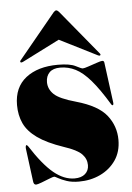

<svg xmlns="http://www.w3.org/2000/svg" viewBox="-51 -712 522 760"><g transform="rotate(-5 210.5 -331.5)"><path d="M216 -4Q243 -4 258 -17.2Q273 -30.5 273 -52Q273 -77 254.5 -96Q236 -115 184 -132Q118 -154.5 81 -181Q44 -207.5 29 -240Q14 -272.5 14 -313Q14 -383.5 61.5 -420.8Q109 -458 189 -458Q236.5 -458 258.8 -446.5Q281 -435 286 -435Q292 -435 309 -440.8Q326 -446.5 342.8 -452.2Q359.5 -458 365 -458Q372 -458 373 -451L394 -292Q395.5 -281.5 392 -280Q389 -278.5 386 -283Q348 -346 317.2 -381.5Q286.5 -417 257.8 -431.5Q229 -446 197 -446Q168.5 -446 154.2 -431.5Q140 -417 140 -393Q140 -365.5 161.5 -344.8Q183 -324 248 -306Q334.5 -281.5 368.2 -238.8Q402 -196 402 -141Q402 -94 378.8 -60.2Q355.5 -26.5 317 -8.2Q278.5 10 232 10Q204 10 183.5 3Q163 -4 150.8 -11Q138.5 -18 136 -18Q132 -18 116.2 -11.8Q100.5 -5.5 84 0.8Q67.5 7 62 7Q52.5 7 51 -7L34 -138Q33 -149 37 -152Q38 -153 43 -148Q92 -71.5 133 -37.8Q174 -4 216 -4ZM51.5 -481Q45.5 -478.5 43 -480.5Q40 -483.5 43.5 -488L190.5 -666.5Q196.5 -673 201 -673Q205.5 -673 211.5 -666.5L358.5 -488Q362.5 -483 359 -480.5Q357 -478.5 351 -481L201 -556.5Z"/></g></svg>

Font: Fraunces 144pt S000 Black
Style: Regular
Weight: 900
Version: Version 1.000; ttfautohint (v1.8.3)